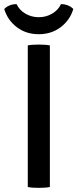

<svg xmlns="http://www.w3.org/2000/svg" viewBox="-40 -902 373 926"><path d="M94 -683Q105.5 -685.5 120.2 -686.2Q135 -687 146.5 -687Q159 -687 173.5 -686.2Q188 -685.5 200.5 -683V0Q188 2.5 173.5 3.2Q159 4 146.5 4Q135 4 120.2 3.2Q105.5 2.5 94 0ZM313.5 -858.5Q297.5 -805 252.8 -771Q208 -737 147 -737Q85.5 -737 41 -771Q-3.5 -805 -19.5 -858.5Q-9 -870 7.2 -876.2Q23.5 -882.5 40 -882Q53.5 -853 82.8 -836Q112 -819 147 -819Q182 -819 211.2 -836Q240.5 -853 254 -882Q270.5 -882.5 286.8 -876.2Q303 -870 313.5 -858.5Z"/></svg>

Font: Signika SC
Style: Regular
Weight: 400
Designer: Anna Giedryś
Foundry: Anna Giedryś
Version: Version 2.000; ttfautohint (v1.8.3) -l 8 -r 50 -G 200 -x 9 -